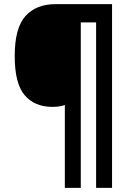

<svg xmlns="http://www.w3.org/2000/svg" viewBox="-20 -780 638 927"><path d="M521 127H444V-672H370V127H293V-273Q268 -264 233 -264Q147 -264 99 -320.5Q51 -377 51 -509Q51 -645 103 -702.5Q155 -760 248 -760H521Z"/></svg>

Font: Noto Sans Ethiopic SemiCondensed
Style: Bold
Weight: 700
Width: 4
Designer: Monotype Design Team
Foundry: Monotype Imaging Inc.
Version: Version 2.102; ttfautohint (v1.8.4.7-5d5b)